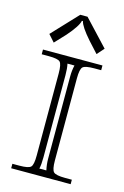

<svg xmlns="http://www.w3.org/2000/svg" viewBox="-100 -663 461 711"><g transform="rotate(15 131.0 -307.5)"><path d="M17.1 0V-17.1H43.9Q79.1 -17.1 87.6 -25.9Q96.2 -34.7 96.2 -69.8V-384.8Q96.2 -419.9 87.6 -428.5Q79.1 -437 43.9 -437H17.1V-455.1H245.1V-437H219.2Q184.1 -437 175 -428.5Q166 -419.9 166 -384.8V-69.8Q166 -34.7 175 -25.9Q184.1 -17.1 219.2 -17.1H245.1V0ZM118.2 -428.2Q122.1 -410.6 122.1 -384.8V-69.8Q122.1 -42 118.2 -25.9H145Q140.1 -47.9 140.1 -69.8V-384.8Q140.1 -407.7 145 -428.2ZM145 -615.2 236.8 -517.1 212.9 -490.2 175.8 -530.8Q136.7 -575.2 132.8 -595.2H128.9Q124.5 -573.7 86.9 -530.8L48.8 -490.2L24.9 -517.1L117.2 -615.2Z"/></g></svg>

Font: FoglihtenNo01
Style: Regular
Weight: 500
Version: Version 0.61